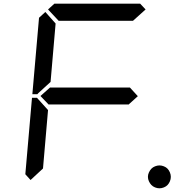

<svg xmlns="http://www.w3.org/2000/svg" viewBox="-20 -1020 984 1040"><path d="M900.4 -85.9Q905.3 -74.2 905.3 -62Q905.3 -49.8 900.4 -38.1Q895.5 -26.4 887.7 -18.1Q879.9 -9.8 867.7 -4.9Q855.5 0 843.8 0Q832 0 819.8 -4.9Q807.6 -9.8 799.8 -18.1Q792 -26.4 786.6 -38.1Q781.2 -49.8 781.2 -62Q781.2 -74.2 786.6 -85.9Q792 -97.7 799.8 -106Q807.6 -114.3 819.8 -119.1Q832 -124 843.8 -124Q855.5 -124 867.7 -119.1Q879.9 -114.3 887.7 -106Q895.5 -97.7 900.4 -85.9ZM145.5 -44.9 117.2 -76.2 153.3 -490.2H180.7L184.6 -485.4L240.2 -423.8L212.9 -107.4ZM186.5 -514.6 182.6 -509.8H155.3L191.4 -923.8L225.6 -955.1L281.2 -892.6L253.9 -576.2ZM240.2 -968.8 274.4 -1000H739.3L768.6 -968.8L700.2 -907.2H297.9ZM726.6 -499 675.8 -453.1V-454.1H244.1V-453.1L199.2 -500L252 -546.9V-545.9H683.6Z"/></svg>

Font: my7seg
Style: Book
Weight: 400
Italic angle: -5°
Designer: Keshikan(Twitter:@keshinomi_88pro)
Version: Version 0.46